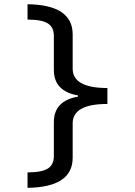

<svg xmlns="http://www.w3.org/2000/svg" viewBox="-20 -734 640 912"><path d="M235.8 -153.8Q235.8 -254.9 350.1 -274.9V-280.8Q235.8 -300.8 235.8 -401.9V-564Q235.8 -603.5 208.3 -622.1Q180.7 -640.6 110.8 -641.1V-713.9Q325.2 -710.9 325.2 -570.8V-408.2Q325.2 -315.9 490.2 -315.9V-240.2Q325.2 -240.2 325.2 -147.9V15.1Q325.2 155.3 110.8 158.2V85Q180.7 84.5 208.3 65.9Q235.8 47.4 235.8 7.8Z"/></svg>

Font: Droid Sans Mono
Style: Regular
Weight: 400
Monospace: yes
Version: Version 1.00 build 112